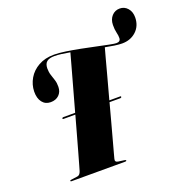

<svg xmlns="http://www.w3.org/2000/svg" viewBox="-144 -959 1051 1090"><g transform="rotate(-20 381.0 -414.0)"><path d="M376 -37Q370 -17.5 390.5 -14.5L427 -9.5Q436 -8.5 436 -4.5Q436 0 428 0H104Q98 0 98 -4Q98 -8 104.5 -8.5L144 -14Q159.5 -16 166.5 -38Q168 -42.5 175.8 -70Q183.5 -97.5 195.8 -140.8Q208 -184 222.8 -237.5Q237.5 -291 253.5 -348H182Q176 -348 177 -353Q178.5 -358 185 -358H256Q276.5 -432 296 -502Q315.5 -572 329.5 -622.8Q343.5 -673.5 348 -690Q321 -695 297.2 -698Q273.5 -701 255 -701Q224.5 -701 209.2 -689Q194 -677 193.5 -649Q193.5 -626 199.5 -607.8Q205.5 -589.5 211.5 -571Q217.5 -552.5 217 -529Q216.5 -499 197.5 -480.5Q178.5 -462 147 -462Q115 -462 96.5 -485.8Q78 -509.5 78.5 -550.5Q79.5 -592.5 100.8 -628.8Q122 -665 161.5 -687.2Q201 -709.5 255.5 -709.5Q283.5 -709.5 324.8 -703.5Q366 -697.5 411.5 -688.5Q457 -679.5 498.8 -670.5Q540.5 -661.5 571 -655.5Q601.5 -649.5 611.5 -649.5Q637 -649.5 637 -671.5Q637.5 -685.5 632.5 -705.8Q627.5 -726 628 -753Q628.5 -786 647.5 -807Q666.5 -828 695.5 -828Q724 -828 743 -806.2Q762 -784.5 761.5 -749.5Q760.5 -698.5 726.5 -667.5Q692.5 -636.5 642 -636.5Q623.5 -636.5 597.5 -640.2Q571.5 -644 541.5 -650Q538 -638 526.2 -594.2Q514.5 -550.5 497.8 -488.2Q481 -426 462.5 -358H528Q534 -358 532.5 -353Q531.5 -348 525 -348H460Q445 -292 430.5 -238.2Q416 -184.5 404 -140.5Q392 -96.5 384.5 -68.8Q377 -41 376 -37Z"/></g></svg>

Font: Fraunces 144pt S000 Black
Style: Italic
Weight: 900
Italic angle: -16°
Version: Version 1.000; ttfautohint (v1.8.3)